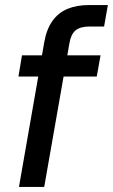

<svg xmlns="http://www.w3.org/2000/svg" viewBox="-20 -740 447 760"><path d="M55 0 155 -572Q164 -624 187.5 -657Q211 -690 247.5 -705Q284 -720 332 -720H407L392 -635H334Q298 -635 279.5 -620Q261 -605 255 -570L155 0ZM53 -437 67 -521H378L363 -437Z"/></svg>

Font: DM Sans 10pt Medium
Style: Italic
Weight: 500
Italic angle: -10°
Version: Version 4.004;gftools[0.9.30]